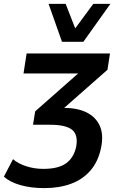

<svg xmlns="http://www.w3.org/2000/svg" viewBox="-46 -776 620 988"><path d="M182 192Q113 192 59 176.5Q5 161 -26 133L21 43Q47 66 89 79.5Q131 93 177 93Q255 93 294.5 64Q334 35 346 -21Q357 -83 324.5 -108.5Q292 -134 213 -134H124L135 -203L397 -434L386 -398H75L91 -501H520L507 -417L263 -202L236 -221H279Q352 -221 399.5 -197.5Q447 -174 467.5 -128.5Q488 -83 474 -15Q459 56 419 102Q379 148 318.5 170Q258 192 182 192ZM273 -561 204 -756H292L341 -630L434 -756H522L383 -561Z"/></svg>

Font: Nunito Sans 7pt SemiCondensed
Style: Bold Italic
Weight: 700
Width: 4
Italic angle: -9°
Designer: Vernon Adams
Foundry: Vernon Adams
Version: Version 3.101;gftools[0.9.27]